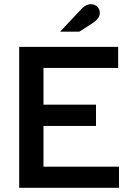

<svg xmlns="http://www.w3.org/2000/svg" viewBox="-20 -890 620 910"><path d="M71 0V-668H540V-568H186V-394H435V-293H186V-100H544V0ZM265 -740 361 -842Q375 -858 387 -864Q399 -870 410 -870Q429 -870 441 -858.5Q453 -847 453 -829Q453 -816 445.5 -804.5Q438 -793 414 -777L356 -740Z"/></svg>

Font: Atkinson Hyperlegible Next Medium
Style: Regular
Weight: 500
Designer: Elliott Scott, Megan Eiswerth, Linus Boman, Theodore Petrosky, Letters from Sweden
Foundry: Applied Design Works, Letters from Sweden
Version: Version 2.001